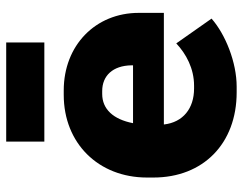

<svg xmlns="http://www.w3.org/2000/svg" viewBox="-100 -652 765 604"><g transform="rotate(-90 282.0 -350.5)"><path d="M138 -593H450V-713H138ZM293 12H311C387 12 475 -23 525 -67L447 -178C414 -147 368 -122 314 -122H305C242 -122 199 -157 192 -216V-217H543V-296C543 -432 441 -532 299 -532H285C133 -532 25 -423 25 -270V-250C25 -93 132 12 293 12ZM196 -314C208 -376 240 -411 288 -411H297C345 -411 377 -378 378 -319V-314Z"/></g></svg>

Font: Fixel Text ExtraBold
Style: Regular
Weight: 800
Width: 4
Designer: AlfaBravo + MacPaw
Foundry: Kyrylo Tkachov, Marchela Mozhyna, Serhii Makarenko, Maria Weinstein, Zakhar Kryvoshyya
Version: Version 1.211